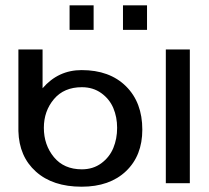

<svg xmlns="http://www.w3.org/2000/svg" viewBox="-20 -685 780 718"><path d="M512.2 -200.2Q512.2 -103 451.2 -44.9Q390.1 13.2 285.2 13.2Q177.2 13.2 114.3 -43.2Q51.3 -99.6 48.8 -194.8V-500H139.2V-355Q197.8 -422.9 285.2 -422.9Q390.1 -422.9 451.2 -362.3Q512.2 -301.8 512.2 -200.2ZM418 -207Q418 -247.1 403.8 -280.8Q389.6 -314.5 358.9 -336.7Q328.1 -358.9 286.1 -358.9Q219.2 -358.9 181.6 -314.2Q144 -269.5 144 -207Q144 -143.1 181.6 -97.4Q219.2 -51.8 286.1 -51.8Q328.1 -51.8 358.9 -74.5Q389.6 -97.2 403.8 -131.6Q418 -166 418 -207ZM689.9 0H600.1V-500H689.9ZM330.1 -573.2H240.2V-665H330.1ZM529.8 -573.2H439.9V-665H529.8Z"/></svg>

Font: Perun
Style: Regular
Weight: 400
Version: Version 1.0000